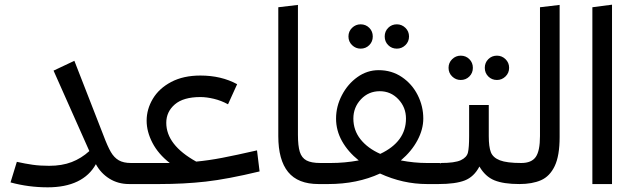

<svg xmlns="http://www.w3.org/2000/svg" viewBox="-20 -787 2707 821"><path d="M552 -45 532 0Q485 0 448 -23Q411 -46 390 -85Q363 -36 311 -11Q259 14 184 14Q102 14 25 -7L52 -95Q88 -87 119.5 -82.5Q151 -78 190 -78Q245 -78 286.5 -94Q328 -110 362 -141L209 -485L298 -527L422 -209Q440 -161 454 -137Q468 -113 488 -101.5Q508 -90 540 -90Z M1090 -54Q953 -21 860 -10.5Q767 0 661 0H532L512 -45L540 -90H642H706Q657 -128 632 -176Q607 -224 607 -271Q607 -320 633.5 -364.5Q660 -409 712 -436.5Q764 -464 837 -464Q926 -464 994 -427L955 -341Q926 -357 894.5 -364.5Q863 -372 837 -372Q764 -372 727.5 -340.5Q691 -309 691 -262Q691 -167 819 -96Q872 -101 929.5 -112Q987 -123 1079 -144Z M1170 -756 1254 -766V-211Q1254 -163 1262 -137.5Q1270 -112 1290.5 -101Q1311 -90 1350 -90L1362 -45L1342 0Q1254 0 1212 -51.5Q1170 -103 1170 -205Z M1875 -45 1855 0H1806Q1703 0 1605 -45Q1507 0 1384 0H1342L1322 -45L1350 -90H1394Q1454 -90 1514 -101Q1468 -138 1442.5 -183.5Q1417 -229 1417 -280Q1417 -332 1442 -380Q1467 -428 1508.5 -457.5Q1550 -487 1599 -487Q1655 -487 1698.5 -457.5Q1742 -428 1766 -380.5Q1790 -333 1790 -280Q1790 -234 1765 -187Q1740 -140 1694 -101Q1751 -90 1806 -90H1861ZM1606 -129Q1716 -181 1716 -280Q1716 -328 1683.5 -362.5Q1651 -397 1604 -397Q1556 -397 1523.5 -362.5Q1491 -328 1491 -280Q1491 -230 1521.5 -191.5Q1552 -153 1606 -129ZM1470 -631Q1470 -653 1485.5 -668Q1501 -683 1522 -683Q1544 -683 1559 -668Q1574 -653 1574 -631Q1574 -609 1559 -594Q1544 -579 1522 -579Q1501 -579 1485.5 -594Q1470 -609 1470 -631ZM1625 -631Q1625 -653 1640 -668Q1655 -683 1677 -683Q1698 -683 1713.5 -668Q1729 -653 1729 -631Q1729 -609 1713.5 -594Q1698 -579 1677 -579Q1655 -579 1640 -594Q1625 -609 1625 -631Z M2221 -45 2201 0Q2133 0 2094 -16Q2055 -32 2030 -75Q2007 -31 1967.5 -15.5Q1928 0 1855 0L1835 -45L1864 -90Q1925 -90 1950.5 -102Q1976 -114 1981 -135Q1986 -156 1986 -205V-338H2070V-205Q2070 -159 2079 -136Q2088 -113 2117.5 -101.5Q2147 -90 2209 -90ZM1898 -497Q1898 -519 1913.5 -534Q1929 -549 1950 -549Q1972 -549 1987 -534Q2002 -519 2002 -497Q2002 -475 1987 -460Q1972 -445 1950 -445Q1929 -445 1913.5 -460Q1898 -475 1898 -497ZM2053 -497Q2053 -519 2068 -534Q2083 -549 2105 -549Q2126 -549 2141.5 -534Q2157 -519 2157 -497Q2157 -475 2141.5 -460Q2126 -445 2105 -445Q2083 -445 2068 -460Q2053 -475 2053 -497Z M2181 -45 2209 -90Q2253 -90 2271 -116Q2289 -142 2289 -205V-756L2373 -766V-201Q2373 -121 2352 -77Q2331 -33 2293.5 -16.5Q2256 0 2201 0Z M2513 0V-756L2597 -767V0Z"/></svg>

Font: FiraGOUPP
Style: Medium
Weight: 400
Designer: bBox Type
Foundry: bBox Type GmbH
Version: Version 1.001